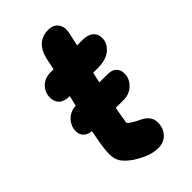

<svg xmlns="http://www.w3.org/2000/svg" viewBox="-211 -738 800 800"><g transform="rotate(-45 189.5 -337.5)"><path d="M260 -245Q293 -245 316.5 -267.5Q340 -290 340 -320Q340 -342 327 -355Q314 -368 290 -368L114 -370Q72 -371 49 -347.5Q26 -324 26 -294Q26 -272 41 -259Q56 -246 82 -246L260 -245ZM113 -39Q147 -18 171.5 -9.5Q196 -1 221 -1Q253 -1 273.5 -22.5Q294 -44 294 -78Q294 -115 255 -135Q240 -142 224 -151Q208 -160 200 -169Q206 -215 231 -334L250 -415H277Q326 -415 352.5 -437.5Q379 -460 379 -491Q379 -515 362.5 -529Q346 -543 316 -543H283L296 -603Q303 -633 288.5 -653.5Q274 -674 244 -674Q171 -674 153 -589L149 -569L143 -542H126Q91 -542 70 -520.5Q49 -499 49 -469Q49 -444 64.5 -429.5Q80 -415 112 -415Q107 -396 102 -373L91 -324Q57 -178 57 -126Q57 -98 70.5 -78.5Q84 -59 113 -39Z"/></g></svg>

Font: Balsamiq Sans
Style: Bold Italic
Weight: 700
Italic angle: -12°
Designer: Michael Angeles
Foundry: Balsamiq SRL
Version: Version 1.020; ttfautohint (v1.8.4.7-5d5b);gftools[0.9.26]